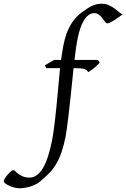

<svg xmlns="http://www.w3.org/2000/svg" viewBox="-214 -762 675 1026"><path d="M440.9 -685.1Q430.7 -677.7 418.9 -669.2Q407.2 -660.6 396 -653.6Q384.8 -646.5 375.2 -641.8Q365.7 -637.2 359.9 -637.2Q353.5 -637.2 347.2 -645.8Q340.8 -654.3 333 -664.6Q325.2 -674.8 314.9 -683.3Q304.7 -691.9 291 -691.9Q272.5 -691.9 258.3 -680.9Q244.1 -669.9 233.4 -651.6Q222.7 -633.3 214.8 -609.6Q207 -585.9 201.7 -560.5Q196.3 -535.2 192.9 -510.3Q189.5 -485.4 187 -464.8L184.1 -441.9H309.1L318.8 -428.2Q314 -421.4 305.7 -413.3Q297.4 -405.3 288.1 -397.9Q278.8 -390.6 270.3 -384.5Q261.7 -378.4 256.8 -376Q254.4 -382.8 249.3 -387Q244.1 -391.1 235.4 -393.6Q226.6 -396 213.4 -397Q200.2 -397.9 182.1 -397.9H179.2Q175.8 -367.7 172.4 -333.3Q168.9 -298.8 165.3 -263.7Q161.6 -228.5 157.7 -194.1Q153.8 -159.7 150.1 -129.2Q146.5 -98.6 143.1 -73.7Q139.6 -48.8 136.7 -32.7Q126.5 17.6 114.3 52.7Q102.1 87.9 85.9 114.7Q69.8 141.6 49.1 163.1Q28.3 184.6 1 207Q-12.2 218.3 -27.8 225.3Q-43.5 232.4 -58.3 236.6Q-73.2 240.7 -86.4 242.4Q-99.6 244.1 -107.9 244.1Q-122.1 244.1 -137.2 240.2Q-152.3 236.3 -164.8 230.5Q-177.2 224.6 -185.5 218.3Q-193.8 211.9 -193.8 207Q-193.8 200.7 -187.5 190.4Q-181.2 180.2 -172.9 170.7Q-164.6 161.1 -155.8 154.1Q-147 147 -142.1 147Q-137.7 147 -131.8 153.3Q-126 159.7 -116.2 167Q-106.4 174.3 -92 180.7Q-77.6 187 -56.2 187Q-34.7 187 -16.8 173.8Q1 160.6 15.6 136Q30.3 111.3 42 75.4Q53.7 39.6 63 -5.9Q67.9 -28.8 72 -59.1Q76.2 -89.4 80.3 -123.8Q84.5 -158.2 87.9 -194.8Q91.3 -231.4 94.7 -267.3Q98.1 -303.2 101.1 -336.7Q104 -370.1 106.9 -397.9H33.2L25.9 -413.1L75.2 -441.9H112.3Q117.7 -481 124.3 -517.1Q130.9 -553.2 142.8 -585.4Q154.8 -617.7 174.1 -645.8Q193.4 -673.8 224.1 -696.8Q237.3 -706.1 249.5 -714.4Q261.7 -722.7 274.4 -729Q287.1 -735.4 300.5 -738.8Q314 -742.2 329.1 -742.2Q350.6 -742.2 367.9 -734.1Q385.3 -726.1 398.9 -716.1Q412.6 -706.1 423.1 -696.8Q433.6 -687.5 440.9 -685.1Z"/></svg>

Font: Gentium Plus Phon
Style: Italic
Weight: 400
Italic angle: -8°
Designer: J. Victor Gaultney, Annie Olsen, Iska Routamaa, Becca Hirsbrunner
Foundry: SIL International
Version: Version 5.000